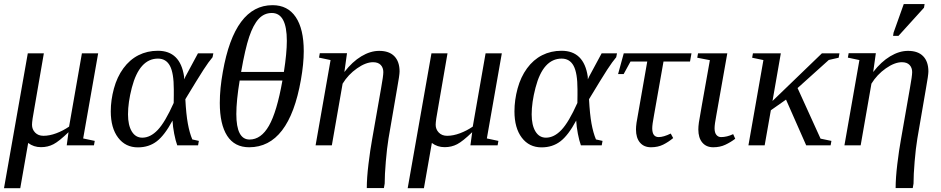

<svg xmlns="http://www.w3.org/2000/svg" viewBox="-21 -725 4694 958"><path d="M117.7 -459H197.8L150.9 -187.5Q138.7 -122.6 138.7 -102.5Q138.7 -79.6 154.3 -63.5Q169.9 -47.4 195.8 -47.4Q226.1 -47.4 260 -60.1Q293.9 -72.8 323.7 -93.3L387.7 -459H468.8L394 -34.2L451.7 -22L447.8 0H312L320.8 -65.4Q273.9 -20 245.8 -5.4Q217.8 9.3 183.6 9.3Q147 9.3 119.6 -11.7L80.1 213.9H-1Z M971.2 -22 967.3 0H863.3Q855 -22.5 848.1 -57.9Q841.3 -93.3 839.8 -123.5Q800.3 -49.8 761 -19.8Q721.7 10.3 667 10.3Q605 10.3 568.4 -38.1Q531.7 -86.4 531.7 -169.4Q531.7 -225.6 547.4 -283.2Q563 -340.8 594.5 -384Q626 -427.2 669.9 -449.5Q713.9 -471.7 766.6 -471.7Q878.4 -471.7 897.5 -343.3L897.9 -329.1L904.8 -343.8L966.8 -459H1043.5L1039.6 -439.5Q1021 -418 994.4 -377Q967.8 -335.9 903.8 -230Q907.7 -154.8 916.3 -108.2Q924.8 -61.5 938.5 -29.3ZM846.2 -279.3Q846.2 -360.4 826.9 -396.5Q807.6 -432.6 767.1 -432.6Q721.2 -432.6 688.5 -396.5Q655.8 -360.4 636.7 -287.1Q617.7 -213.9 617.7 -154.3Q617.7 -100.6 636.5 -69.3Q655.3 -38.1 689 -38.1Q729.5 -38.1 766.1 -76.7Q802.7 -115.2 845.7 -211.4L846.2 -251Z M1338.9 -699.2Q1414.6 -699.2 1454.6 -639.9Q1494.6 -580.6 1494.6 -469.7Q1494.6 -406.7 1480.5 -327.1Q1421.4 9.8 1222.2 9.8Q1149.4 9.8 1112.5 -47.4Q1075.7 -104.5 1075.7 -211.4Q1075.7 -283.2 1090.8 -366.2Q1149.4 -699.2 1338.9 -699.2ZM1335.4 -660.2Q1296.9 -660.2 1269.8 -630.9Q1242.7 -601.6 1222.4 -541.5Q1202.1 -481.4 1182.1 -366.2H1395.5Q1410.2 -460.4 1410.2 -521Q1410.2 -660.2 1335.4 -660.2ZM1174.8 -323.2Q1158.2 -222.7 1158.2 -155.8Q1158.2 -28.8 1224.1 -28.8Q1281.7 -28.8 1321 -97.7Q1360.4 -166.5 1388.2 -323.2Z M1891.6 -365.2Q1891.6 -387.2 1878.7 -400.9Q1865.7 -414.6 1840.3 -414.6Q1804.2 -414.6 1760.3 -383.8Q1716.3 -353 1688.5 -307.6L1634.8 0H1553.7L1628.4 -425.3L1570.8 -437.5L1574.7 -459.5H1710.4L1697.3 -365.7Q1736.8 -417 1782 -444.1Q1827.1 -471.2 1871.1 -471.2Q1920.9 -471.2 1946.8 -444.3Q1972.7 -417.5 1972.7 -368.2Q1972.7 -350.6 1960.4 -283.2L1917.5 -33.7Q1909.7 13.7 1904.1 80.6Q1898.4 147.5 1898.4 191.4L1894.5 213.4H1809.1Q1809.1 163.6 1817.6 93Q1826.2 22.5 1835.4 -27.8L1880.4 -284.2Q1891.6 -346.2 1891.6 -365.2Z M2131.8 -459H2211.9L2165 -187.5Q2152.8 -122.6 2152.8 -102.5Q2152.8 -79.6 2168.5 -63.5Q2184.1 -47.4 2210 -47.4Q2240.2 -47.4 2274.2 -60.1Q2308.1 -72.8 2337.9 -93.3L2401.9 -459H2482.9L2408.2 -34.2L2465.8 -22L2461.9 0H2326.2L2335 -65.4Q2288.1 -20 2260 -5.4Q2231.9 9.3 2197.8 9.3Q2161.1 9.3 2133.8 -11.7L2094.2 213.9H2013.2Z M2985.4 -22 2981.4 0H2877.4Q2869.1 -22.5 2862.3 -57.9Q2855.5 -93.3 2854 -123.5Q2814.5 -49.8 2775.1 -19.8Q2735.8 10.3 2681.2 10.3Q2619.1 10.3 2582.5 -38.1Q2545.9 -86.4 2545.9 -169.4Q2545.9 -225.6 2561.5 -283.2Q2577.1 -340.8 2608.6 -384Q2640.1 -427.2 2684.1 -449.5Q2728 -471.7 2780.8 -471.7Q2892.6 -471.7 2911.6 -343.3L2912.1 -329.1L2918.9 -343.8L2981 -459H3057.6L3053.7 -439.5Q3035.2 -418 3008.5 -377Q2981.9 -335.9 2918 -230Q2921.9 -154.8 2930.4 -108.2Q2939 -61.5 2952.6 -29.3ZM2860.4 -279.3Q2860.4 -360.4 2841.1 -396.5Q2821.8 -432.6 2781.2 -432.6Q2735.4 -432.6 2702.6 -396.5Q2669.9 -360.4 2650.9 -287.1Q2631.8 -213.9 2631.8 -154.3Q2631.8 -100.6 2650.6 -69.3Q2669.4 -38.1 2703.1 -38.1Q2743.7 -38.1 2780.3 -76.7Q2816.9 -115.2 2859.9 -211.4L2860.4 -251Z M3233.4 -85Q3233.4 -41 3265.6 -41Q3289.6 -41 3325.7 -58.6L3337.9 -36.1Q3314.5 -16.6 3288.1 -3.4Q3261.7 9.8 3227.1 9.8Q3191.9 9.8 3172.1 -13.7Q3152.3 -37.1 3152.3 -79.1Q3152.3 -93.3 3155 -112.5Q3157.7 -131.8 3208.5 -418H3125L3090.8 -355.5H3063L3091.3 -459H3429.2L3421.9 -418H3289.6L3242.2 -149.9Q3233.4 -103.5 3233.4 -85Z M3544.4 -85Q3544.4 -63 3553.5 -52Q3562.5 -41 3576.7 -41Q3606 -41 3637.2 -55.7L3647.5 -32.7Q3624.5 -15.1 3597.9 -2.7Q3571.3 9.8 3537.6 9.8Q3502.9 9.8 3483.2 -13.7Q3463.4 -37.1 3463.4 -79.1Q3463.4 -93.8 3466.1 -113.5Q3468.8 -133.3 3521 -424.8L3458 -437L3461.9 -459H3607.9L3553.2 -149.9Q3544.4 -104.5 3544.4 -85Z M3833.5 -221.2 4080.1 -459H4167.5L4163.6 -437L4114.3 -425.8L3958.5 -285.6L4073.2 -33.2L4127.4 -22L4123.5 0H4001.5L3900.9 -228L3825.2 -174.8L3794.4 0H3713.4L3788.1 -425.3L3731.9 -437L3735.8 -459H3875Z M4530.3 -365.2Q4530.3 -387.2 4517.3 -400.9Q4504.4 -414.6 4479 -414.6Q4442.9 -414.6 4398.9 -383.8Q4355 -353 4327.1 -307.6L4273.4 0H4192.4L4267.1 -425.3L4209.5 -437.5L4213.4 -459.5H4349.1L4335.9 -365.7Q4375.5 -417 4420.7 -444.1Q4465.8 -471.2 4509.8 -471.2Q4559.6 -471.2 4585.4 -444.3Q4611.3 -417.5 4611.3 -368.2Q4611.3 -350.6 4599.1 -283.2L4556.2 -33.7Q4548.3 13.7 4542.7 80.6Q4537.1 147.5 4537.1 191.4L4533.2 213.4H4447.8Q4447.8 163.6 4456.3 93Q4464.8 22.5 4474.1 -27.8L4519 -284.2Q4530.3 -346.2 4530.3 -365.2ZM4435.1 -545.9 4437.5 -562 4488.3 -704.6H4592.3L4589.4 -686.5L4461.9 -545.9Z"/></svg>

Font: Tinos
Style: Italic
Weight: 400
Italic angle: -16.333°
Designer: Steve Matteson
Foundry: Monotype Imaging Inc.
Version: Version 1.32